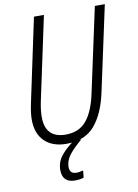

<svg xmlns="http://www.w3.org/2000/svg" viewBox="-100 -779 765 1062"><g transform="rotate(-10 282.5 -248.0)"><path d="M223 10Q326 10 381.5 -54.5Q437 -119 462 -236L565 -714H509L407 -241Q386 -141 344 -91Q302 -41 228 -41Q113 -41 113 -159Q113 -196 122 -241L223 -714H167L67 -243Q56 -191 56 -155Q56 -76 100.5 -33Q145 10 223 10ZM235 218Q260 218 283 211L287 171Q278 173 268.5 175Q259 177 249 177Q211 177 211 138Q212 99 239 66.5Q266 34 307 0H265Q217 34 190 68.5Q163 103 163 147Q163 218 235 218Z"/></g></svg>

Font: Noto Sans Display SemiCondensed Light
Style: Italic
Weight: 300
Width: 4
Italic angle: -12°
Designer: Monotype Design Team
Foundry: Monotype Imaging Inc.
Version: Version 1.900